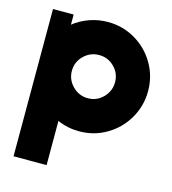

<svg xmlns="http://www.w3.org/2000/svg" viewBox="-108 -609 805 898"><g transform="rotate(15 294.5 -160.5)"><path d="M200 -14V200H40V-513H140V-464Q174 -491 216.5 -506Q259 -521 305 -521Q377 -521 437.5 -485.5Q498 -450 533.5 -389.5Q569 -329 569 -257Q569 -185 533.5 -124Q498 -63 437.5 -27.5Q377 8 305 8Q250 8 200 -14ZM409 -257Q409 -300 378.5 -330.5Q348 -361 305 -361Q262 -361 231 -330.5Q200 -300 200 -257Q200 -214 231 -183Q262 -152 305 -152Q348 -152 378.5 -183Q409 -214 409 -257Z"/></g></svg>

Font: Lineal Heavy
Style: Regular
Weight: 900
Designer: Created by Frank Adebiaye with contributions from Anton Moglia & Ariel Martín Pérez
Created by Frank ADEBIAYE with FontF
Foundry: Velvetyne Type Foundry
Version: Version 2.000